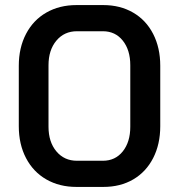

<svg xmlns="http://www.w3.org/2000/svg" viewBox="-20 -728 705 756"><path d="M54 -231V-469Q54 -540 82.5 -594.5Q111 -649 162.5 -678.5Q214 -708 281 -708H387Q453 -708 504 -678.5Q555 -649 583 -594.5Q611 -540 611 -469V-231Q611 -160 583 -105.5Q555 -51 504.5 -21.5Q454 8 387 8H281Q214 8 162.5 -21.5Q111 -51 82.5 -105.5Q54 -160 54 -231ZM385 -95Q434 -95 463.5 -132Q493 -169 493 -229V-471Q493 -531 463.5 -568Q434 -605 385 -605H283Q233 -605 202 -568Q171 -531 171 -471V-229Q171 -169 202 -132Q233 -95 283 -95Z"/></svg>

Font: Bai Jamjuree SemiBold
Style: Regular
Weight: 600
Version: Version 1.000; ttfautohint (v1.6)